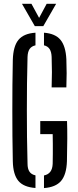

<svg xmlns="http://www.w3.org/2000/svg" viewBox="-20 -977 408 1004"><path d="M165.5 6Q103 1.5 75.8 -31.5Q48.5 -64.5 47 -133.5Q45.5 -198.5 45 -265.2Q44.5 -332 44.5 -399Q44.5 -466 45 -532.5Q45.5 -599 47 -663.5Q49 -735 76.5 -768.5Q104 -802 165.5 -806V-740Q145 -735.5 135 -721Q125 -706.5 124 -679.5Q122 -610 121.2 -540Q120.5 -470 120.5 -400.2Q120.5 -330.5 121.2 -260.8Q122 -191 124 -121Q124 -94.5 134 -79.5Q144 -64.5 165.5 -60ZM210 6.5V-59.5Q232 -64 243.2 -79Q254.5 -94 255.5 -121Q256 -146 256.2 -172.2Q256.5 -198.5 256.2 -224.5Q256 -250.5 255.5 -275.5H190.5V-344H330.5Q332 -304.5 331.8 -252.5Q331.5 -200.5 330 -133.5Q327.5 -64 299.5 -31Q271.5 2 210 6.5ZM250 -520Q251.5 -559 251.5 -600Q251.5 -641 250 -679.5Q249 -706 239.2 -720.8Q229.5 -735.5 210 -740V-806Q269 -801.5 296.2 -768.8Q323.5 -736 327 -667.5Q328.5 -631 328.5 -594Q328.5 -557 327 -520ZM162 -840.5 95 -957H144.5L184.5 -883.5L224 -957H273.5L206.5 -840.5Z"/></svg>

Font: Big Shoulders Stencil Display Thin Medium
Style: Regular
Weight: 500
Version: Version 2.001